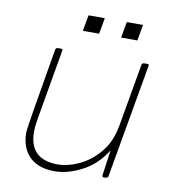

<svg xmlns="http://www.w3.org/2000/svg" viewBox="-76 -714 716 791"><g transform="rotate(10 282.0 -318.5)"><path d="M204 10Q125 10 88 -39Q62 -74 62 -127Q62 -148 120 -484Q122 -492 130 -492H144Q150 -492 150 -487L98 -187Q93 -159 93 -136Q93 -20 213 -20Q253 -20 299.5 -41Q346 -62 384.5 -107Q423 -152 435 -222L481 -484Q483 -492 491 -492H505Q511 -492 511 -487L427 -8Q426 0 409 0Q402 0 402 -8L417 -115Q379 -53 319 -21.5Q259 10 204 10ZM447 -580H379L391 -647H459ZM287 -580H219L231 -647H299Z"/></g></svg>

Font: YamahaIndonesia935. App Thin
Style: Italic
Weight: 100
Italic angle: -10°
Designer: Dalton Maag Ltd
Foundry: Dalton Maag Ltd
Version: Version 1.002; January 01, 2024; Regular/Italic